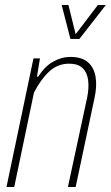

<svg xmlns="http://www.w3.org/2000/svg" viewBox="-20 -749 444 769"><path d="M6 0 114 -515H140L128 -442H133Q158 -482 192 -501.5Q226 -521 262 -521Q308 -521 332.5 -499.5Q357 -478 363 -440Q369 -402 358 -354L283 0H252L329 -358Q337 -397 333 -428Q329 -459 310.5 -476.5Q292 -494 257 -494Q211 -494 177 -462.5Q143 -431 116 -378L37 0ZM262 -593 227 -729H254L283 -612L372 -729H404L298 -593Z"/></svg>

Font: Hubot Sans Condensed ExtraLight
Style: Italic
Weight: 200
Width: 3
Italic angle: -12.0243°
Designer: Deni Anggara
Foundry: GitHub, Inc., Subsidiary of Microsoft Corporation
Version: Version 2.000